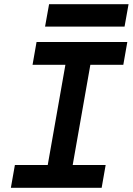

<svg xmlns="http://www.w3.org/2000/svg" viewBox="-20 -893 631 913"><path d="M31.7 0 50.8 -108.4H207L291 -585H134.8L153.8 -693.4H585.4L566.4 -585H409.7L325.7 -108.4H482.4L463.4 0ZM194.3 -766.6 213.4 -873H591.3L572.3 -766.6Z"/></svg>

Font: Cascadia Code NF SemiBold
Style: Italic
Weight: 600
Italic angle: -10°
Monospace: yes
Designer: Aaron Bell
Foundry: Saja Typeworks
Version: Version 2404.023; ttfautohint (v1.8.4)